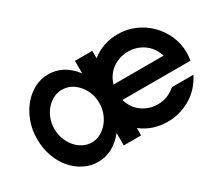

<svg xmlns="http://www.w3.org/2000/svg" viewBox="-86 -661 1013 873"><g transform="rotate(-30 421.0 -224.5)"><path d="M586 -454Q632 -454 674 -436Q716 -418 747.5 -386.5Q779 -355 797.5 -313.5Q816 -272 816 -224Q816 -214 815 -204.5Q814 -195 812 -184H455Q469 -136 505.5 -111Q542 -86 586 -86Q638 -86 679 -122H792Q760 -59 704 -27Q648 5 586 5Q506 5 448 -41V-2H357V-67L354 -64Q298 5 219 5Q181 5 146.5 -12.5Q112 -30 86 -60.5Q60 -91 45 -133Q30 -175 30 -224Q30 -272 45.5 -314Q61 -356 87 -387Q113 -418 147 -436Q181 -454 219 -454Q299 -454 354 -384L355 -383Q355 -381 357 -381V-446H448V-407Q507 -454 586 -454ZM320 -324Q286 -362 239 -362Q214 -362 192.5 -350.5Q171 -339 155 -320Q139 -301 130 -276Q121 -251 121 -224Q121 -196 130.5 -171Q140 -146 156 -127Q172 -108 193.5 -97Q215 -86 239 -86Q262 -86 282.5 -96.5Q303 -107 319 -124.5Q335 -142 345 -165Q355 -188 357 -214V-234Q354 -286 320 -324ZM718 -265Q703 -312 667 -337Q631 -362 586 -362Q542 -362 505.5 -337Q469 -312 455 -265Z"/></g></svg>

Font: Fundamental  Brigade
Style: Regular
Weight: 400
Designer: Peter Wiegel, original typeface by Arno Drescher 1935
Foundry: Peter Wiegel
Version: Version 0.000 2012 initial release